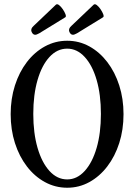

<svg xmlns="http://www.w3.org/2000/svg" viewBox="-20 -867 631 900"><path d="M295 13Q239 13 190.5 -13.5Q142 -40 106 -87Q70 -134 50 -196.5Q30 -259 30 -332Q30 -404 50 -466.5Q70 -529 106 -576Q142 -623 190.5 -649.5Q239 -676 295 -676Q351 -676 399 -649.5Q447 -623 483 -576Q519 -529 539 -466.5Q559 -404 559 -332Q559 -259 539 -196.5Q519 -134 483 -87Q447 -40 399 -13.5Q351 13 295 13ZM295 -26Q341 -26 377 -65.5Q413 -105 433 -174Q453 -243 453 -333Q453 -423 433 -492Q413 -561 377 -600Q341 -639 295 -639Q248 -639 212 -600Q176 -561 156 -492Q136 -423 136 -333Q136 -243 156 -174Q176 -105 212 -65.5Q248 -26 295 -26ZM145 -704Q134 -704 128 -718Q122 -732 138 -746L242 -845Q248 -850 257 -843Q266 -836 274.5 -823.5Q283 -811 287 -800Q291 -789 286 -786L164 -711Q158 -708 153.5 -706Q149 -704 145 -704ZM322 -704Q311 -704 305 -718Q299 -732 315 -746L419 -845Q425 -850 434 -843Q443 -836 451.5 -823.5Q460 -811 464 -800Q468 -789 463 -786L341 -711Q335 -708 330.5 -706Q326 -704 322 -704Z"/></svg>

Font: Junicode Two Beta Condensed Medium
Style: Regular
Weight: 500
Width: 3
Designer: Peter S. Baker
Foundry: Briery Creek Software
Version: Version 1.053; ttfautohint (v1.8.4)